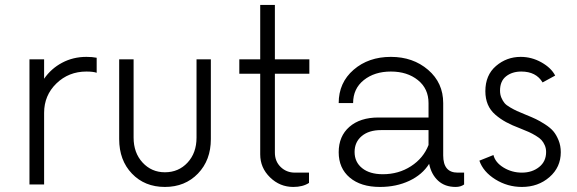

<svg xmlns="http://www.w3.org/2000/svg" viewBox="-20 -737 2305 767"><path d="M325.2 -509.8Q348.6 -509.8 366.2 -506.3V-446.3Q352.1 -451.2 325.2 -451.2Q254.4 -451.2 205.3 -403.6Q156.2 -356 156.2 -286.1V0H97.7V-500H156.2V-422.4Q184.1 -462.9 228 -486.3Q272 -509.8 325.2 -509.8Z M456.1 -181.2V-500H513.7V-187.5Q513.7 -126.5 549.6 -87.6Q585.4 -48.8 638.7 -48.8Q693.4 -48.8 729.2 -87.4Q765.1 -126 765.1 -187.5V-500H822.3V-181.2Q822.3 -97.2 770.8 -43.7Q719.2 9.8 638.7 9.8Q558.1 9.8 507.1 -43.5Q456.1 -96.7 456.1 -181.2Z M1215.8 -442.4H1078.1V-127.4Q1078.1 -92.3 1101.3 -69.8Q1124.5 -47.4 1158.2 -47.4H1214.4V-6.3Q1189.5 9.8 1151.9 9.8Q1097.7 9.8 1058.6 -28.6Q1019.5 -66.9 1019.5 -120.1V-442.4H936V-500H1019.5V-717.3H1078.1V-500H1215.8Z M1808.1 -47.4H1834V0Q1820.3 9.8 1800.3 9.8Q1757.3 9.8 1730.2 -15.1Q1703.1 -40 1694.3 -82.5Q1667 -39.1 1615 -14.6Q1563 9.8 1498 9.8Q1421.4 9.8 1377.2 -27.6Q1333 -64.9 1333 -128.9Q1333 -192.9 1375.7 -230.2Q1418.5 -267.6 1491.7 -267.6H1691.9V-325.2Q1691.9 -382.8 1649.4 -417Q1606.9 -451.2 1541.5 -451.2Q1476.1 -451.2 1433.3 -417Q1390.6 -382.8 1390.6 -325.2H1333Q1333 -406.7 1392.6 -458.3Q1452.1 -509.8 1541.5 -509.8Q1629.9 -509.8 1690.2 -458Q1750.5 -406.2 1750.5 -325.2V-116.2Q1750.5 -47.4 1808.1 -47.4ZM1509.3 -41Q1572.3 -41 1621.8 -73Q1671.4 -105 1691.9 -157.7V-217.3H1502Q1453.6 -217.3 1425 -193.4Q1396.5 -169.4 1396.5 -129.9Q1396.5 -89.4 1426.8 -65.2Q1457 -41 1509.3 -41Z M2064.9 9.8Q2007.3 9.8 1958.7 -20.5Q1910.2 -50.8 1895 -95.2L1951.2 -117.7Q1958.5 -87.9 1991.7 -67.6Q2024.9 -47.4 2064.9 -47.4Q2105.5 -47.4 2133.5 -69.6Q2161.6 -91.8 2161.6 -129.9Q2161.6 -144.5 2156.2 -156.7Q2150.9 -168.9 2143.1 -177.5Q2135.3 -186 2120.6 -194.8Q2106 -203.6 2093 -209.5Q2080.1 -215.3 2059.1 -223.6Q2025.4 -236.3 2002 -249Q1978.5 -261.7 1958.5 -279.1Q1938.5 -296.4 1928.7 -319.8Q1918.9 -343.3 1918.9 -372.6Q1918.9 -437 1961.4 -473.4Q2003.9 -509.8 2060.1 -509.8Q2104 -509.8 2143.1 -487.8Q2182.1 -465.8 2197.8 -435.1L2147.5 -407.7Q2121.6 -451.2 2062.5 -451.2Q2025.9 -451.2 2001.7 -432.1Q1977.5 -413.1 1977.5 -375Q1977.5 -359.4 1982.9 -346.7Q1988.3 -334 1995.4 -325.4Q2002.4 -316.9 2018.1 -307.9Q2033.7 -298.8 2045.4 -293.5Q2057.1 -288.1 2080.1 -278.8Q2105.5 -268.6 2120.8 -261.2Q2136.2 -253.9 2157.5 -240.2Q2178.7 -226.6 2190.7 -212.4Q2202.6 -198.2 2211.4 -176.5Q2220.2 -154.8 2220.2 -128.9Q2220.2 -68.8 2175 -29.5Q2129.9 9.8 2064.9 9.8Z"/></svg>

Font: Now Alt Light
Style: Regular
Weight: 300
Designer: Alfredo Marco Pradil
Foundry: Alfredo Marco Pradil
Version: Version 1.002;PS 001.002;hotconv 1.0.88;makeotf.lib2.5.64775